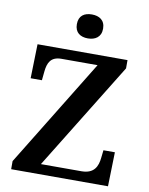

<svg xmlns="http://www.w3.org/2000/svg" viewBox="-99 -1002 836 1074"><g transform="rotate(10 319.0 -465.5)"><path d="M335 -795C376 -795 410 -815 410 -863C410 -912 376 -931 335 -931C293 -931 261 -912 261 -863C261 -815 293 -795 335 -795ZM40 0H590L595 -194H530L525 -150C520 -102 502 -57 429 -57H199L575 -667V-714H64L59 -520H123L128 -570C133 -620 149 -657 210 -657H415L40 -46Z"/></g></svg>

Font: Noto Serif Tamil SemiBold
Style: Regular
Weight: 600
Designer: Indian Type Foundry, Tom Grace, and the Monotype Design Team
Foundry: Monotype Imaging Inc.
Version: Version 2.004